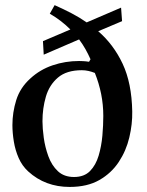

<svg xmlns="http://www.w3.org/2000/svg" viewBox="-20 -717 577 755"><path d="M194.8 -696.8Q229 -681.6 260.5 -665.3Q292 -648.9 320.8 -628.9L456.1 -687L460 -633.8L366.2 -594.2Q426.3 -542.5 462.2 -466.3Q498 -390.1 500 -278.8Q501 -229 488.5 -176.5Q476.1 -124 447 -80.1Q418 -36.1 370.6 -9Q323.2 18.1 253.9 18.1Q157.7 18.1 90.8 -43Q66.9 -64.9 53.5 -95.5Q40 -126 34.4 -160.4Q28.8 -194.8 28.8 -225.1Q28.8 -274.9 43.9 -323.5Q59.1 -372.1 99.1 -408.2Q137.2 -443.4 187 -460.2Q236.8 -477.1 291 -477.1Q295.9 -477.1 306.9 -476.6Q317.9 -476.1 330.1 -474.1L335.9 -483.9Q327.1 -503.9 316.2 -523.4Q305.2 -543 291 -562L151.9 -502L148.9 -555.2L256.8 -601.1Q239.7 -618.2 220 -633.5Q200.2 -648.9 175.8 -663.1ZM353 -430.2Q340.8 -435.1 327.9 -438Q314.9 -440.9 301.8 -440.9Q241.7 -440.9 207.8 -411.9Q173.8 -382.8 160.4 -336.9Q147 -291 147 -240.2Q147 -212.4 152.1 -175.3Q157.2 -138.2 170.2 -102.5Q183.1 -66.9 207.5 -43.9Q231.9 -21 271 -21Q311 -21 334 -44.4Q356.9 -67.9 367.9 -105Q378.9 -142.1 382.6 -183.6Q386.2 -225.1 386.2 -261.2Q386.2 -305.2 377.7 -347.7Q369.1 -390.1 353 -430.2Z"/></svg>

Font: Aref Ruqaa
Style: Bold
Weight: 700
Designer: Abdullah Aref
Version: Version 1.002